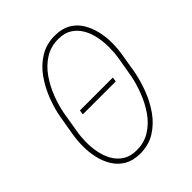

<svg xmlns="http://www.w3.org/2000/svg" viewBox="-203 -843 974 974"><g transform="rotate(-45 284.0 -356.0)"><path d="M410.6 -361.8 407.2 -337.4H171.4L174.3 -361.8ZM525.9 -409.7 507.8 -301.3Q498 -250.5 477.5 -196.3Q457 -142.1 423.8 -95Q390.6 -47.9 343.5 -18.8Q296.4 10.3 233.9 9.8Q184.6 9.3 150.9 -10.5Q117.2 -30.3 96.2 -63.7Q75.2 -97.2 65.9 -137.9Q56.6 -178.7 56.6 -220.9Q56.6 -263.2 63 -301.3L81.5 -409.7Q90.3 -460.4 111.3 -514.9Q132.3 -569.3 165.3 -616.2Q198.2 -663.1 245.6 -692.1Q293 -721.2 354.5 -720.7Q404.3 -720.2 438.2 -700.4Q472.2 -680.7 492.7 -647.2Q513.2 -613.8 522.9 -573Q532.7 -532.2 532.5 -489.7Q532.2 -447.3 525.9 -409.7ZM481.4 -301.3 500.5 -411.1Q505.9 -444.3 506.1 -482.9Q506.3 -521.5 498.8 -559.1Q491.2 -596.7 473.6 -627.2Q456.1 -657.7 426.8 -676.8Q397.5 -695.8 354 -695.8Q299.3 -696.3 257.1 -669.4Q214.8 -642.6 184.8 -599.6Q154.8 -556.6 135.7 -506.6Q116.7 -456.5 107.9 -410.6L89.8 -301.3Q83.5 -268.6 82.8 -229.7Q82 -190.9 89.6 -152.8Q97.2 -114.7 114.5 -84Q131.8 -53.2 161.6 -34.2Q191.4 -15.1 234.4 -15.1Q289.1 -14.6 331.8 -41.3Q374.5 -67.9 404.5 -111.6Q434.6 -155.3 453.6 -205.3Q472.7 -255.4 481.4 -301.3Z"/></g></svg>

Font: Roboto Condensed Thin
Style: Italic
Weight: 250
Italic angle: -12°
Designer: Christian Robertson
Foundry: Google
Version: Version 3.008; 2023